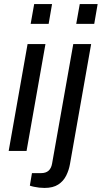

<svg xmlns="http://www.w3.org/2000/svg" viewBox="-20 -743 501 945"><path d="M130.9 -625.4 148.2 -723H236.2L219.4 -625.4ZM22.7 0 115.7 -526H203.7L110.7 0ZM355.2 -625.4 372.6 -723H460.6L443.8 -625.4ZM199 182Q186.8 182 173 180.5Q159.1 178.9 147.1 176.3Q135.1 173.8 126.9 170.7L137.3 109.1H181.7Q205.6 109.1 219 97.2Q232.4 85.3 236.4 61.9L340.6 -526H428.6L324.4 64.5Q319.3 94.2 305.8 121.3Q292.4 148.4 266.8 165.2Q241.1 182 199 182Z"/></svg>

Font: Archivo Variable SemiBold
Style: Italic
Weight: 600
Italic angle: -10°
Designer: Hector Gatti
Foundry: Omnibus-Type
Version: Version 2.001